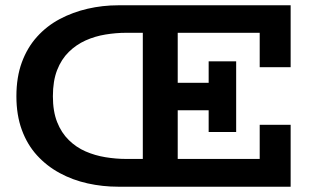

<svg xmlns="http://www.w3.org/2000/svg" viewBox="-20 -706 1190 726"><path d="M427 0Q368 0 311.5 -12.5Q255 -25 206 -51.5Q157 -78 120 -118.5Q83 -159 62.5 -215Q42 -271 42 -342Q42 -414 62.5 -470Q83 -526 120 -567Q157 -608 206 -634Q255 -660 311.5 -673Q368 -686 427 -686H1079V-452H962V-582H457Q419 -582 379 -575.5Q339 -569 303.5 -553Q268 -537 240 -509.5Q212 -482 196 -441Q180 -400 180 -342Q180 -285 196 -244.5Q212 -204 240 -176.5Q268 -149 303.5 -133.5Q339 -118 379 -111.5Q419 -105 457 -105H962V-234H1079V0ZM520 -58V-620H652V-58ZM572 -289V-393H828V-289ZM769 -207V-474H873V-207Z"/></svg>

Font: BioRhyme
Style: Bold
Weight: 700
Designer: Aoife Mooney
Foundry: Aoife Mooney Type
Version: Version 1.600;gftools[0.9.33]